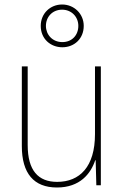

<svg xmlns="http://www.w3.org/2000/svg" viewBox="-20 -823 553 853"><path d="M257 -613C310 -613 352 -651 352 -708C352 -762 309 -803 256 -803C204 -803 161 -764 161 -708C161 -650 205 -613 257 -613ZM257 -636C213 -636 184 -669 184 -708C184 -748 213 -780 256 -780C297 -780 328 -749 328 -708C328 -667 300 -636 257 -636ZM428 -528H402V-227C402 -82 334 -15 234 -15C150 -15 103 -65 103 -179V-528H77V-174C77 -53 130 10 233 10C335 10 383 -51 403 -111H405L408 0H428Z"/></svg>

Font: Noto Sans Thai Looped SemiCondensed Thin
Style: Regular
Weight: 100
Width: 4
Designer: Sasikarn Vongin, Ben Mitchell
Foundry: The Fontpad Ltd
Version: Version 1.001